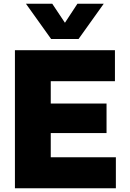

<svg xmlns="http://www.w3.org/2000/svg" viewBox="-20 -1009 696 1029"><path d="M536 -989 401 -800H254L119 -989H260L328 -887L395 -989ZM252 -296V-166H601V0H60V-740H596V-574H252V-454H551V-296Z"/></svg>

Font: Be Vietnam Black
Style: Regular
Weight: 900
Designer: Lam Bao; Tony Le; Vietanh Nguyen
Foundry: Yellow Type Foundry
Version: Version 5.000